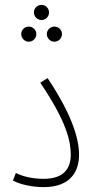

<svg xmlns="http://www.w3.org/2000/svg" viewBox="-20 -762 391 787"><path d="M150 -680C167 -680 181 -694 181 -711C181 -728 167 -742 150 -742C133 -742 119 -728 119 -711C119 -694 133 -680 150 -680ZM98 -591C115 -591 129 -605 129 -623C129 -639 115 -653 98 -653C81 -653 67 -639 67 -623C67 -605 81 -591 98 -591ZM203 -591C220 -591 234 -605 234 -623C234 -639 220 -653 203 -653C186 -653 172 -639 172 -623C172 -605 186 -591 203 -591ZM33 -22C64 -5 114 5 159 5C274 5 304 -65 304 -127C304 -187 281 -283 175 -442L145 -423C258 -256 270 -178 270 -127C270 -72 242 -29 159 -29C117 -29 77 -37 45 -53Z"/></svg>

Font: Noto Sans Arabic UI Cn XLt
Style: Regular
Weight: 200
Width: 3
Designer: Monotype Design Team, Nadine Chahine and Nizar Qandah
Foundry: Monotype Imaging Inc.
Version: Version 2.010